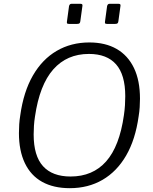

<svg xmlns="http://www.w3.org/2000/svg" viewBox="-20 -974 802 1004"><path d="M411 -943 400 -863Q399 -855 395.5 -852Q392 -849 383 -849H341Q333 -849 331 -851.5Q329 -854 330 -861L341 -942Q344 -954 353 -954H402Q413 -954 411 -943ZM610 -943 599 -863Q598 -855 594.5 -852Q591 -849 582 -849H540Q532 -849 530 -851.5Q528 -854 529 -861L540 -942Q543 -954 552 -954H601Q612 -954 610 -943ZM345 10Q260 10 200.5 -23Q141 -56 110 -121Q79 -186 79 -278Q79 -300 80.5 -323.5Q82 -347 86 -371Q103 -494 152 -579Q201 -664 276.5 -708Q352 -752 447 -752Q531 -752 590 -718Q649 -684 680.5 -618.5Q712 -553 712 -458Q712 -437 710.5 -413.5Q709 -390 705 -366Q688 -244 639.5 -160.5Q591 -77 516 -33.5Q441 10 345 10ZM349 -51Q465 -51 535 -130Q605 -209 628 -372Q632 -399 633.5 -424Q635 -449 635 -471Q635 -583 587 -637.5Q539 -692 445 -692Q330 -692 258.5 -611Q187 -530 163 -365Q159 -340 157.5 -316Q156 -292 156 -271Q156 -159 205 -105Q254 -51 349 -51Z"/></svg>

Font: Libre Franklin Light
Style: Italic
Weight: 300
Italic angle: -8°
Designer: Pablo Impallari, Rodrigo Fuenzalida, Nhung Nguyen
Foundry: Impallari Type
Version: Version 3.000